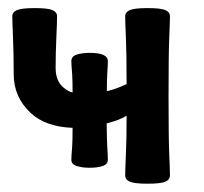

<svg xmlns="http://www.w3.org/2000/svg" viewBox="-20 -440 494 465"><path d="M337.4 4.9Q305.7 4.9 294.4 0Q283.2 -4.9 283.2 -15.1Q283.2 -27.8 284.9 -65.4Q286.6 -103 286.6 -159.7Q270.5 -149.4 238.3 -141.1Q238.8 -103.5 239.7 -85.4Q241.2 -61.5 241.2 -53.2Q241.2 -42 228.3 -37.8Q215.3 -33.7 197.3 -33.7Q179.2 -33.7 166 -37.8Q152.8 -42 152.8 -53.2Q152.8 -61.5 154.8 -85.4Q155.8 -101.6 155.8 -130.4Q89.8 -132.8 53.7 -167Q13.2 -205.1 13.2 -260.3Q13.2 -311 11.5 -349.1Q9.8 -387.2 9.8 -400.4Q9.8 -410.6 21 -415.5Q32.2 -420.4 64 -420.4Q96.2 -420.4 107.2 -415.5Q118.2 -410.6 118.2 -400.4Q118.2 -387.2 116.5 -349.1Q114.7 -311 114.7 -275.4Q114.7 -243.7 134.3 -227.5Q147 -217.3 155.8 -216.3Q155.8 -243.7 154.8 -259.8Q152.8 -283.7 152.8 -292Q152.8 -303.7 166 -307.9Q179.2 -312 197.3 -312Q241.2 -312 241.2 -292Q241.2 -283.7 239.7 -259.8Q238.8 -244.1 238.8 -219.2Q257.8 -223.1 286.6 -236.3Q286.6 -311 284.9 -349.1Q283.2 -387.2 283.2 -400.4Q283.2 -410.6 294.4 -415.5Q305.7 -420.4 337.4 -420.4Q369.6 -420.4 380.6 -415.5Q391.6 -410.6 391.6 -400.4Q391.6 -387.2 389.9 -349.1Q388.2 -311 388.2 -207.5Q388.2 -104.5 389.9 -66.2Q391.6 -27.8 391.6 -15.1Q391.6 -4.9 380.6 0Q369.6 4.9 337.4 4.9Z"/></svg>

Font: ALMAS
Style: Bold
Weight: 700
Designer: ALMAS Font/ by Husham Jawad Kadhim, derived from the Bainsely font by/ Paul James MIller
Foundry: High-Logic / Made with FontCreator
Version: Version 1.411;September 19, 2021;FontCreator 14.0.0.2814 32-